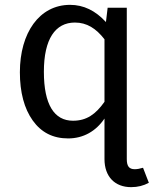

<svg xmlns="http://www.w3.org/2000/svg" viewBox="-20 -559 638 792"><path d="M570 133C557 137 545 139 536 139C512 139 503 126 503 97V-527H424L417 -468C374 -515 325 -539 269 -539C142 -539 62 -423 62 -261C62 -178 80 -111 115 -62C150 -13 198 12 261 12C324 12 376 -18 411 -70V97C411 170 454 213 521 213C548 213 572 207 594 195ZM281 -61C204 -61 161 -127 161 -263C161 -398 208 -466 289 -466C338 -466 376 -442 411 -397V-139C374 -87 337 -61 281 -61Z"/></svg>

Font: Fira Sans
Style: Regular
Weight: 400
Designer: Carrois Corporate & Edenspiekermann AG
Foundry: Carrois Corporate GbR & Edenspiekermann AG
Version: Version 4.203